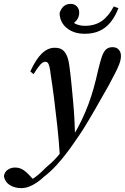

<svg xmlns="http://www.w3.org/2000/svg" viewBox="-144 -722 643 989"><path d="M-35 247Q-69 247 -94 231Q-119 215 -124 185Q-120 163 -103.5 152Q-87 141 -67 141Q-42 141 -23 154Q-4 167 15 189L35 209V217H7V210Q22 202 38 190Q54 178 69 164Q84 150 97 137Q139 103 171 61Q203 19 235 -26Q259 -66 278 -106Q297 -146 312 -186.5Q327 -227 339 -270Q351 -313 361 -359Q372 -405 381 -431Q390 -457 403 -468Q416 -479 436 -479Q456 -479 467.5 -466.5Q479 -454 479 -434Q479 -414 470 -391Q461 -368 449 -345Q433 -313 414.5 -279.5Q396 -246 372 -205Q359 -182 345.5 -158.5Q332 -135 317 -109.5Q302 -84 285 -57Q268 -30 248 -2Q228 28 202.5 62Q177 96 147 129Q117 162 83 188Q64 206 44.5 219Q25 232 5.5 239.5Q-14 247 -35 247ZM164 76Q159 -1 151 -74.5Q143 -148 134.5 -215Q126 -282 117 -339Q114 -367 110 -381Q106 -395 101 -399.5Q96 -404 90 -404Q77 -404 63 -388.5Q49 -373 29 -340L12 -354Q41 -417 71.5 -446.5Q102 -476 138 -476Q163 -476 177.5 -465.5Q192 -455 201 -433.5Q210 -412 214 -377Q219 -341 223.5 -295.5Q228 -250 232.5 -201Q237 -152 239.5 -105Q242 -58 243 -17H250ZM293 -548Q236 -548 200 -577.5Q164 -607 163 -655Q170 -677 184 -689.5Q198 -702 220 -702Q239 -702 251.5 -689.5Q264 -677 264 -656Q264 -635 251 -618Q238 -601 218 -593L206 -631Q225 -608 246.5 -598.5Q268 -589 293 -589Q345 -589 380.5 -614Q416 -639 442 -689L466 -680Q450 -638 426 -608Q402 -578 369 -563Q336 -548 293 -548Z"/></svg>

Font: Source Serif 4 48pt SemiBold
Style: Italic
Weight: 600
Italic angle: -12°
Designer: Frank Grießhammer
Foundry: Adobe Systems Incorporated
Version: Version 4.004;hotconv 1.0.116;makeotfexe 2.5.65601